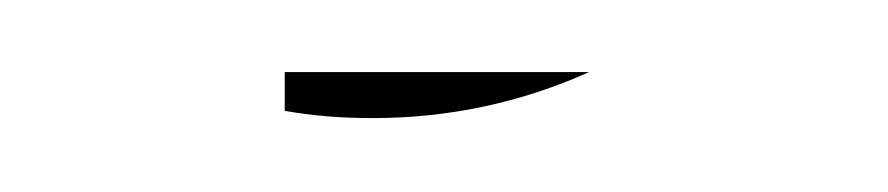

<svg xmlns="http://www.w3.org/2000/svg" viewBox="-20 -306 245 53"><path d="M58.6 -275.4V-286.1H142.6Q114.3 -273.4 82.8 -273.4Q69.8 -273.4 58.6 -275.4Z"/></svg>

Font: AgreloyInT3
Style: Medium
Weight: 400
Designer: gluk
Foundry: gluk
Version: Version 0.27